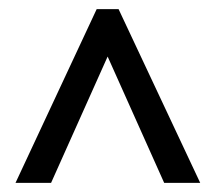

<svg xmlns="http://www.w3.org/2000/svg" viewBox="-20 -733 472 421"><path d="M14 -332 192 -713H240L419 -332H340L216 -609L92 -332Z"/></svg>

Font: Noto Sans Display Condensed
Style: Regular
Weight: 400
Width: 3
Designer: Monotype Design Team
Foundry: Monotype Imaging Inc.
Version: Version 1.900